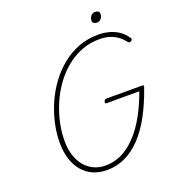

<svg xmlns="http://www.w3.org/2000/svg" viewBox="-204 -1349 1381 1523"><g transform="rotate(-20 487.0 -587.0)"><path d="M438 19Q372 19 320.5 -3.5Q269 -26 232 -69.5Q195 -113 175.5 -174.5Q156 -236 156 -313Q156 -393 174.5 -475.5Q193 -558 227.5 -636.5Q262 -715 312.5 -783.5Q363 -852 427 -904Q491 -956 568.5 -985.5Q646 -1015 734 -1015Q785 -1015 829.5 -1002.5Q874 -990 909.5 -965Q945 -940 970 -901Q976 -893 972.5 -886Q969 -879 958 -874Q950 -870 945 -873.5Q940 -877 931 -887Q906 -918 876 -938Q846 -958 810 -968Q774 -978 732 -978Q650 -978 579 -950Q508 -922 448 -872.5Q388 -823 341.5 -758Q295 -693 263 -618.5Q231 -544 214 -466.5Q197 -389 197 -313Q197 -245 214.5 -190.5Q232 -136 264 -98Q296 -60 340 -39.5Q384 -19 437 -19Q494 -19 546 -38Q598 -57 645 -94.5Q692 -132 735.5 -187Q779 -242 817.5 -316Q856 -390 889 -481H612Q602 -481 601.5 -487.5Q601 -494 603 -499Q606 -508 610.5 -512Q615 -516 623 -516H923Q934 -516 937 -512.5Q940 -509 937 -501Q893 -373 840 -276Q787 -179 724.5 -113.5Q662 -48 590.5 -14.5Q519 19 438 19ZM761 -1108Q744 -1108 734 -1114.5Q724 -1121 724 -1137Q724 -1159 738 -1176Q752 -1193 774 -1193Q790 -1193 800 -1186Q810 -1179 810 -1164Q810 -1143 797 -1125.5Q784 -1108 761 -1108Z"/></g></svg>

Font: Playwrite US Trad Thin
Style: Regular
Weight: 250
Designer: Veronika Burian, José Scaglione
Foundry: TypeTogether
Version: Version 1.003